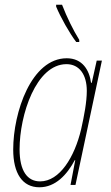

<svg xmlns="http://www.w3.org/2000/svg" viewBox="-20 -784 469 814"><path d="M303 -606H316V-615C290 -657 264 -710 243 -764H218V-756C237 -710 275 -643 303 -606ZM147 10C215 10 264 -43 297 -105H299L279 0H300L412 -527H390L369 -433H366C359 -486 330 -537 263 -537C113 -537 36 -308 36 -150C36 -49 75 10 147 10ZM150 -15C96 -15 63 -59 63 -151C63 -297 133 -512 262 -512C316 -512 348 -468 348 -399C348 -352 337 -294 324 -236C296 -118 233 -15 150 -15Z"/></svg>

Font: Noto Sans Condensed Thin
Style: Italic
Weight: 100
Width: 3
Italic angle: -12°
Designer: Monotype Design Team
Foundry: Monotype Imaging Inc.
Version: Version 2.013